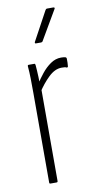

<svg xmlns="http://www.w3.org/2000/svg" viewBox="-81 -727 392 765"><g transform="rotate(-10 114.5 -344.5)"><path d="M59 0Q55 0 55 -5V-367Q55 -399 54.5 -426Q54 -453 52 -474Q51 -481 56 -481H79Q82 -481 83 -476Q85 -453 86 -427Q87 -401 87 -386L89 -382V-5Q89 0 84 0ZM83 -364 81 -400Q93 -419 109 -439Q125 -459 145 -473Q165 -487 188 -487Q199 -487 206 -485Q208 -484 209 -482.5Q210 -481 210 -478Q210 -470 210 -463Q210 -456 209 -449Q209 -443 203 -444Q200 -446 195 -446.5Q190 -447 183 -447Q156 -447 130 -422Q104 -397 83 -364ZM99 -560Q97 -560 96 -561.5Q95 -563 96 -566L160 -684Q163 -689 166 -689H192Q196 -689 197 -687Q198 -685 196 -682L127 -564Q125 -560 120 -560Z"/></g></svg>

Font: Sofia Sans Extra Condensed ExtraLight
Style: Regular
Weight: 250
Designer: Botio Nikoltchev, Ani Petrova
Foundry: lettersoup
Version: Version 4.101